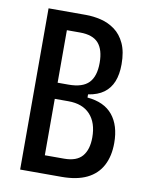

<svg xmlns="http://www.w3.org/2000/svg" viewBox="-77 -717 600 774"><g transform="rotate(10 223.0 -330.0)"><path d="M59 0V-660H212Q243 -660 274 -652.5Q305 -645 331 -626Q357 -607 372.5 -573.5Q388 -540 388 -489Q388 -447 376 -417.5Q364 -388 339.5 -370Q315 -352 276 -346V-333Q345 -327 379.5 -285Q414 -243 414 -171Q414 -117 393.5 -78.5Q373 -40 332 -20Q291 0 228 0ZM147 -74H226Q277 -74 300 -101Q323 -128 323 -178Q323 -238 292 -271.5Q261 -305 203 -305H147ZM147 -371H192Q249 -371 274.5 -397.5Q300 -424 300 -479Q300 -533 276.5 -559.5Q253 -586 201 -586H147Z"/></g></svg>

Font: Bricolage Grotesque 36pt Condensed
Style: Regular
Weight: 400
Width: 3
Designer: Mathieu Triay
Foundry: Atelier Triay
Version: Version 1.001;gftools[0.9.33.dev8+g029e19f]